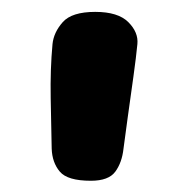

<svg xmlns="http://www.w3.org/2000/svg" viewBox="-20 -817 300 328"><path d="M69.7 -741.7Q71.7 -761.7 87.2 -779.2Q102.7 -796.7 142.7 -796.7Q181.7 -796.7 199.2 -779.2Q216.7 -761.7 214.7 -741.7Q212.7 -720.7 207.9 -686Q203.1 -651.3 198.3 -617.3Q193.6 -583.2 191 -563.2Q188.4 -539.3 177 -523.8Q165.6 -508.2 135.3 -508.2Q95.3 -508.2 82.2 -523.8Q69.1 -539.3 68.3 -563.2Q67.6 -600.2 66.6 -649.4Q65.7 -698.7 69.7 -741.7Z"/></svg>

Font: Playpen Sans Thai
Style: Regular
Weight: 400
Designer: Sirin Gunkloy, Laura Meseguer, Veronika Burian, José Scaglione
Foundry: TypeTogether
Version: Version 2.000